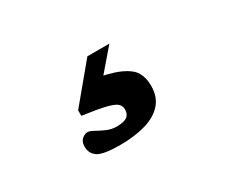

<svg xmlns="http://www.w3.org/2000/svg" viewBox="-58 -155 616 526"><g transform="rotate(-30 250.0 108.0)"><path d="M201.5 235Q149.5 235 132 223.8Q114.5 212.5 114.5 190.5Q114.5 174.5 123.5 167Q132.5 159.5 141.5 159.5Q148 159.5 160 166.2Q172 173 187.2 179.8Q202.5 186.5 218.5 186.5Q242 186.5 251.8 179.2Q261.5 172 261.5 157Q261.5 145.5 253.5 138.2Q245.5 131 221.5 125Q197.5 119 149 112.5V95L245 -20.5H314.5L217 93L213.5 39Q274.5 48.5 305.2 62.2Q336 76 346 94Q356 112 356 136Q356 171.5 336.5 193.2Q317 215 282.2 225Q247.5 235 201.5 235Z"/></g></svg>

Font: Newsreader 7pt
Style: Bold
Weight: 700
Designer: Hugues Gentile
Foundry: Production Type
Version: Version 1.003